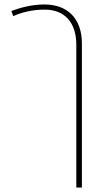

<svg xmlns="http://www.w3.org/2000/svg" viewBox="-20 -578 476 858"><path d="M39 -506C78 -523 124 -535 180 -535C271 -535 321 -475 321 -378V260H346V-383C346 -498 279 -558 179 -558C120 -558 69 -543 31 -529Z"/></svg>

Font: Noto Sans Thai Looped Thin
Style: Regular
Weight: 100
Designer: Sasikarn Vongin, Ben Mitchell
Foundry: The Fontpad Ltd
Version: Version 1.001